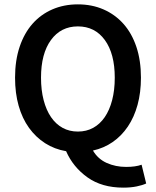

<svg xmlns="http://www.w3.org/2000/svg" viewBox="-20 -686 714 880"><path d="M337 -83Q376 -83 407 -100Q438 -117 460 -149Q482 -181 494 -227Q506 -273 506 -330Q506 -440 460.5 -502.5Q415 -565 337 -565Q259 -565 213.5 -502.5Q168 -440 168 -330Q168 -273 180 -227Q192 -181 214 -149Q236 -117 267 -100Q298 -83 337 -83ZM545 174Q447 174 381 127Q315 80 283 7Q230 -2 187 -29.5Q144 -57 113 -100Q82 -143 65.5 -201Q49 -259 49 -330Q49 -409 70 -471.5Q91 -534 129 -577Q167 -620 220 -643Q273 -666 337 -666Q401 -666 454 -643Q507 -620 545.5 -577Q584 -534 605 -471.5Q626 -409 626 -330Q626 -262 610.5 -205.5Q595 -149 566 -106Q537 -63 496.5 -35Q456 -7 406 4Q429 43 469.5 61Q510 79 558 79Q580 79 597.5 76.5Q615 74 629 69L650 155Q633 163 606 168.5Q579 174 545 174Z"/></svg>

Font: TypoPRO Source Sans Pro
Style: Regular
Weight: 600
Designer: Paul D. Hunt
Foundry: Adobe Systems Incorporated
Version: Version 2.020;PS 2.000;hotconv 1.0.86;makeotf.lib2.5.63406